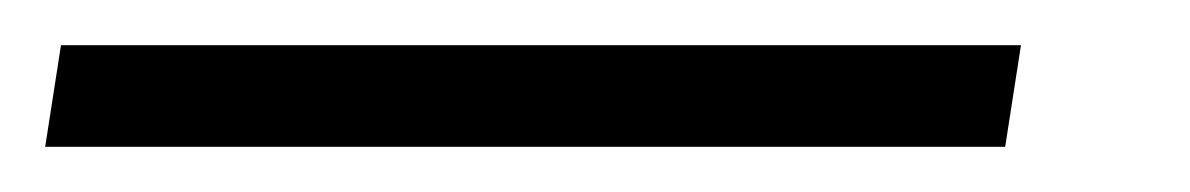

<svg xmlns="http://www.w3.org/2000/svg" viewBox="-49 -20 527 85"><path d="M-29 45 -22 0H403L396 45Z"/></svg>

Font: Nunito Sans 10pt SemiCondensed Light
Style: Italic
Weight: 300
Width: 4
Italic angle: -9°
Designer: Vernon Adams
Foundry: Vernon Adams
Version: Version 3.101;gftools[0.9.27]